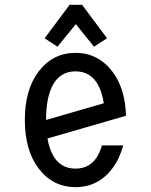

<svg xmlns="http://www.w3.org/2000/svg" viewBox="-20 -766 626 796"><path d="M165 -607.4 268.6 -746.1H320.3L423.8 -607.4L369.6 -572.3L294.4 -666L218.3 -572.3ZM490.7 -163.1Q475.6 -107.4 446.3 -68.4Q387.7 9.8 293 9.8Q198.7 9.8 139.6 -68.4Q83 -143.1 83 -268.6Q83 -394 139.6 -468.8Q198.7 -546.9 293 -546.9Q386.7 -546.9 446.3 -468.8Q499 -399.4 502.4 -286.1L176.8 -191.9Q183.1 -156.2 195.8 -129.9Q226.1 -66.9 293 -66.9Q359.9 -66.9 390.1 -129.9Q397.5 -145 402.8 -163.1ZM170.9 -268.6 410.2 -337.9Q404.3 -378.4 390.1 -407.2Q359.4 -470.2 293 -470.2Q226.6 -470.2 195.8 -407.2Q170.9 -356 170.9 -268.6Z"/></svg>

Font: Consola Mono
Style: Book
Weight: 400
Monospace: yes
Version: Version 2.001